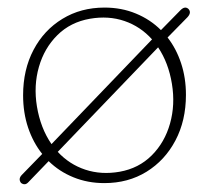

<svg xmlns="http://www.w3.org/2000/svg" viewBox="-20 -473 552 507"><path d="M35.5 10Q27.5 -0.5 37.5 -11L91.5 -66.5Q67.5 -96.5 54.2 -136Q41 -175.5 41 -221.5Q41 -289 68.5 -341.2Q96 -393.5 144.8 -423.2Q193.5 -453 256 -453Q301 -453 339 -437.2Q377 -421.5 405 -393.5L456 -445.5Q468 -458 477.5 -449.5Q486.5 -440 475 -427.5L422.5 -374Q445.5 -344.5 458.2 -306Q471 -267.5 471 -222.5Q471 -154.5 443.2 -102Q415.5 -49.5 367 -19.5Q318.5 10.5 255.5 10.5Q211.5 10.5 174 -4.8Q136.5 -20 108.5 -47.5L55 8Q46 18 35.5 10ZM77.5 -192Q87 -134.5 116 -92.5L381.5 -369Q351 -403 308.8 -417.5Q266.5 -432 217.5 -423.5Q166 -414.5 131.5 -380.2Q97 -346 82.8 -296.5Q68.5 -247 77.5 -192ZM296 -19.5Q346.5 -28.5 380.8 -62.8Q415 -97 429 -146.8Q443 -196.5 434 -251.5Q425 -307 397.5 -348L132.5 -72Q163 -39 205.2 -25Q247.5 -11 296 -19.5Z"/></svg>

Font: Fraunces 72pt S100 Thin
Style: Regular
Weight: 100
Version: Version 1.000; ttfautohint (v1.8.3)